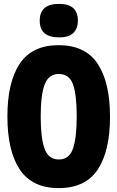

<svg xmlns="http://www.w3.org/2000/svg" viewBox="-20 -957 603 986"><path d="M281 9Q146 9 82 -86Q18 -181 18 -359Q18 -535 81.5 -630Q145 -725 281 -725Q418 -725 481.5 -629.5Q545 -534 545 -357Q545 -182 482 -86.5Q419 9 281 9ZM282 -138Q336 -138 355 -194.5Q374 -251 374 -359Q374 -470 355 -523.5Q336 -577 282 -577Q230 -577 209.5 -523.5Q189 -470 189 -358Q189 -248 209 -193Q229 -138 282 -138ZM283 -765Q184 -765 184 -851Q184 -937 283 -937Q333 -937 356.5 -915Q380 -893 380 -851Q380 -811 357 -788Q334 -765 283 -765Z"/></svg>

Font: Noto Sans Mono SemiCondensed Black
Style: Regular
Weight: 900
Width: 4
Designer: Monotype Design Team
Foundry: Monotype Imaging Inc.
Version: Version 2.014; ttfautohint (v1.8.4.7-5d5b)